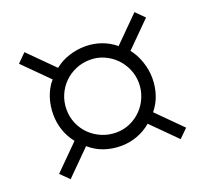

<svg xmlns="http://www.w3.org/2000/svg" viewBox="-100 -814 809 767"><g transform="rotate(-20 305.0 -430.0)"><path d="M463.9 -428.2Q463.9 -459.5 451.9 -487.3Q439.9 -515.1 419.4 -536.1Q398.9 -557.1 371.1 -569.6Q343.3 -582 312 -582Q279.3 -582 251 -570.1Q222.7 -558.1 201.4 -537.1Q180.2 -516.1 168 -487.8Q155.8 -459.5 155.8 -426.8Q155.8 -394.5 168 -366.5Q180.2 -338.4 201.4 -317.6Q222.7 -296.9 251.2 -284.9Q279.8 -272.9 312 -272.9Q343.8 -272.9 371.6 -285.4Q399.4 -297.9 419.9 -319.1Q440.4 -340.3 452.1 -368.4Q463.9 -396.5 463.9 -428.2ZM543.9 -160.2 440.9 -263.2Q413.6 -239.7 380.1 -227.8Q346.7 -215.8 312 -215.8Q274.4 -215.8 240.7 -227.3Q207 -238.8 179.2 -263.2L76.2 -160.2L40 -195.8L143.1 -298.8Q121.1 -326.2 110.1 -358.9Q99.1 -391.6 99.1 -426.8Q99.1 -444.3 101.8 -462.2Q104.5 -480 110.1 -497.1Q115.7 -514.2 124.3 -530Q132.8 -545.9 145 -559.1L40 -664.1L76.2 -700.2L181.2 -595.2Q208 -617.2 242.4 -628.2Q276.9 -639.2 312 -639.2Q346.7 -639.2 379.4 -627.7Q412.1 -616.2 438 -594.2L543.9 -700.2L580.1 -664.1L476.1 -560.1Q497.1 -533.7 509 -498.5Q521 -463.4 521 -428.2Q521 -392.6 510.3 -359.4Q499.5 -326.2 477.1 -298.8L580.1 -195.8Z"/></g></svg>

Font: BabelStone Ogham Pictish
Style: Bold Italic
Weight: 700
Italic angle: -30°
Designer: Andrew West
Foundry: BabelStone
Version: Version 1.02 March 14, 2022